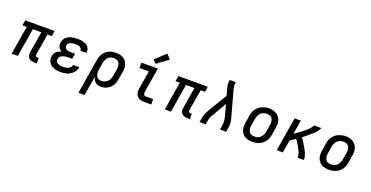

<svg xmlns="http://www.w3.org/2000/svg" viewBox="-32 -1704 5464 2828"><g transform="rotate(20 2700.0 -290.0)"><path d="M445 8Q428 8 411 5.5Q394 3 379 -4Q364 -11 352 -22.5Q340 -34 334 -49Q328 -64 327 -81Q326 -98 329 -116L384 -446H251L177 0H81L155 -446H87L101 -530H562L548 -446H481L426 -116Q424 -108 425.5 -100Q427 -92 431.5 -86.5Q436 -81 443.5 -78.5Q451 -76 459 -76H477V8Z M853 8Q826 8 798.5 5Q771 2 746.5 -7Q722 -16 701 -31Q680 -46 666 -68Q652 -90 647.5 -116.5Q643 -143 647 -170Q651 -190 660 -209.5Q669 -229 685.5 -242.5Q702 -256 721.5 -265Q741 -274 761 -280Q745 -289 731.5 -302Q718 -315 710.5 -331.5Q703 -348 701.5 -368Q700 -388 703 -407Q707 -429 717.5 -450Q728 -471 746 -487Q764 -503 785.5 -513Q807 -523 829 -528.5Q851 -534 873 -536Q895 -538 917 -538Q941 -538 965 -536Q989 -534 1011 -527.5Q1033 -521 1053.5 -510.5Q1074 -500 1088.5 -483Q1103 -466 1109.5 -443Q1116 -420 1112 -397Q1112 -395 1111.5 -393Q1111 -391 1110 -388H1015Q1015 -389 1015 -390Q1015 -391 1015 -392Q1017 -403 1013 -413.5Q1009 -424 1001 -431.5Q993 -439 983 -443Q973 -447 962 -449.5Q951 -452 940 -453Q929 -454 917 -454Q905 -454 893.5 -453Q882 -452 870 -450Q858 -448 846 -444Q834 -440 823.5 -433Q813 -426 806 -415Q799 -404 797 -392Q794 -374 802 -357.5Q810 -341 825.5 -332Q841 -323 859.5 -320.5Q878 -318 896 -318H959L945 -234H882Q869 -234 855 -233Q841 -232 827 -229Q813 -226 799 -221Q785 -216 773 -207.5Q761 -199 753 -186Q745 -173 742 -159Q740 -146 743 -132.5Q746 -119 754.5 -109Q763 -99 774.5 -92.5Q786 -86 799 -82.5Q812 -79 825.5 -77.5Q839 -76 853 -76Q874 -76 895 -79Q916 -82 936 -91Q956 -100 971.5 -116.5Q987 -133 992 -154H1087Q1082 -129 1070.5 -105.5Q1059 -82 1041 -62.5Q1023 -43 1000 -29Q977 -15 952.5 -6.5Q928 2 903 5Q878 8 853 8Z M1202 205 1292 -341Q1296 -368 1305 -394Q1314 -420 1330 -444Q1346 -468 1368 -487Q1390 -506 1415.5 -517.5Q1441 -529 1468.5 -533.5Q1496 -538 1522 -538Q1553 -538 1583 -532Q1613 -526 1638 -511Q1663 -496 1680.5 -472.5Q1698 -449 1706.5 -420.5Q1715 -392 1715 -361Q1715 -330 1709 -299L1691 -189Q1687 -164 1679 -139Q1671 -114 1657.5 -91Q1644 -68 1624.5 -48.5Q1605 -29 1581.5 -16Q1558 -3 1532.5 2.5Q1507 8 1482 8Q1457 8 1433.5 1.5Q1410 -5 1392.5 -20Q1375 -35 1364.5 -56Q1354 -77 1349 -100L1298 205ZM1457 -76Q1474 -76 1490.5 -79.5Q1507 -83 1522.5 -91Q1538 -99 1551.5 -111.5Q1565 -124 1574 -139Q1583 -154 1588.5 -170Q1594 -186 1597 -203L1615 -313Q1618 -330 1618.5 -347.5Q1619 -365 1615.5 -381Q1612 -397 1604 -411.5Q1596 -426 1583.5 -436Q1571 -446 1554.5 -450Q1538 -454 1521 -454Q1505 -454 1488 -450.5Q1471 -447 1456 -439Q1441 -431 1428.5 -418Q1416 -405 1407.5 -390.5Q1399 -376 1394 -360Q1389 -344 1386 -327L1370 -228Q1367 -210 1366 -192.5Q1365 -175 1367.5 -158Q1370 -141 1376 -125Q1382 -109 1394 -97.5Q1406 -86 1422.5 -81Q1439 -76 1457 -76Z M2157 0Q2135 0 2114 -3.5Q2093 -7 2075.5 -16.5Q2058 -26 2044.5 -42Q2031 -58 2025 -77.5Q2019 -97 2019 -118.5Q2019 -140 2022 -162L2069 -446H1922V-530H2180L2117 -148Q2115 -136 2115 -124.5Q2115 -113 2120 -103.5Q2125 -94 2135.5 -89Q2146 -84 2157 -84H2269V0ZM2124 -584 2074 -636 2235 -785 2301 -715Z M2845 8Q2828 8 2811 5.5Q2794 3 2779 -4Q2764 -11 2752 -22.5Q2740 -34 2734 -49Q2728 -64 2727 -81Q2726 -98 2729 -116L2784 -446H2651L2577 0H2481L2555 -446H2487L2501 -530H2962L2948 -446H2881L2826 -116Q2824 -108 2825.5 -100Q2827 -92 2831.5 -86.5Q2836 -81 2843.5 -78.5Q2851 -76 2859 -76H2877V8Z M3026 0 3039 -74Q3045 -113 3062.5 -150.5Q3080 -188 3101 -223L3268 -500L3234 -627Q3233 -629 3232 -631.5Q3231 -634 3231 -636Q3225 -658 3226 -681Q3227 -704 3231 -728L3232 -735H3329L3327 -728Q3324 -708 3322.5 -688Q3321 -668 3326 -649L3442 -223Q3452 -188 3456.5 -150Q3461 -112 3455 -74L3443 0H3346L3358 -74Q3364 -106 3361 -138.5Q3358 -171 3350 -201L3300 -384L3184 -181Q3181 -177 3179 -173.5Q3177 -170 3174 -166Q3161 -144 3150 -121Q3139 -98 3135 -74L3123 0Z M3854 8Q3823 8 3793 2Q3763 -4 3737.5 -19Q3712 -34 3694.5 -57.5Q3677 -81 3668.5 -109.5Q3660 -138 3660.5 -169Q3661 -200 3666 -231L3684 -341Q3688 -368 3697.5 -395Q3707 -422 3724 -445.5Q3741 -469 3764 -488Q3787 -507 3813.5 -518Q3840 -529 3867 -535Q3894 -541 3922 -541Q3953 -541 3982.5 -533.5Q4012 -526 4037 -511Q4062 -496 4080 -472.5Q4098 -449 4106.5 -420.5Q4115 -392 4115 -361Q4115 -330 4109 -299L4091 -189Q4087 -162 4077.5 -135.5Q4068 -109 4051.5 -85Q4035 -61 4012 -42.5Q3989 -24 3962.5 -12.5Q3936 -1 3908.5 3.5Q3881 8 3854 8ZM3855 -76Q3872 -76 3889 -79Q3906 -82 3922 -90Q3938 -98 3951 -110.5Q3964 -123 3973.5 -138Q3983 -153 3988.5 -169.5Q3994 -186 3997 -203L4015 -313Q4018 -330 4018.5 -347.5Q4019 -365 4015.5 -381.5Q4012 -398 4004 -412.5Q3996 -427 3982.5 -436.5Q3969 -446 3952 -450Q3935 -454 3918 -454Q3901 -454 3884.5 -450.5Q3868 -447 3852 -439Q3836 -431 3823 -418.5Q3810 -406 3801 -391Q3792 -376 3786.5 -360Q3781 -344 3778 -327L3760 -217Q3757 -200 3756.5 -182.5Q3756 -165 3759.5 -149Q3763 -133 3771 -118.5Q3779 -104 3792 -94Q3805 -84 3821.5 -80Q3838 -76 3855 -76Q3855 -76 3855 -76Q3855 -76 3855 -76Z M4236 0 4323 -530H4420L4384 -311Q4395 -318 4406.5 -326Q4418 -334 4429 -342Q4440 -350 4451.5 -358Q4463 -366 4474 -374.5Q4485 -383 4496 -391.5Q4507 -400 4517.5 -408.5Q4528 -417 4538.5 -426Q4549 -435 4559.5 -444.5Q4570 -454 4579.5 -463.5Q4589 -473 4598 -483.5Q4607 -494 4615.5 -505.5Q4624 -517 4626 -530H4740Q4737 -515 4728 -501.5Q4719 -488 4709.5 -476Q4700 -464 4689 -452Q4678 -440 4666.5 -429Q4655 -418 4643 -407.5Q4631 -397 4619 -386.5Q4607 -376 4594.5 -365.5Q4582 -355 4570 -345Q4558 -335 4545 -325.5Q4532 -316 4520 -306Q4529 -293 4538.5 -279Q4548 -265 4557.5 -250.5Q4567 -236 4575.5 -221.5Q4584 -207 4593 -192.5Q4602 -178 4610 -163Q4618 -148 4625.5 -133Q4633 -118 4639.5 -102Q4646 -86 4651 -69.5Q4656 -53 4659.5 -35.5Q4663 -18 4660 0H4563Q4566 -18 4562 -36.5Q4558 -55 4552 -71.5Q4546 -88 4538.5 -104Q4531 -120 4522.5 -135.5Q4514 -151 4505.5 -166.5Q4497 -182 4487.5 -196.5Q4478 -211 4468 -226Q4458 -241 4448 -255Q4428 -240 4407 -226Q4386 -212 4365 -199L4332 0Z M5054 8Q5023 8 4993 2Q4963 -4 4937.5 -19Q4912 -34 4894.5 -57.5Q4877 -81 4868.5 -109.5Q4860 -138 4860.5 -169Q4861 -200 4866 -231L4884 -341Q4888 -368 4897.5 -395Q4907 -422 4924 -445.5Q4941 -469 4964 -488Q4987 -507 5013.5 -518Q5040 -529 5067 -535Q5094 -541 5122 -541Q5153 -541 5182.5 -533.5Q5212 -526 5237 -511Q5262 -496 5280 -472.5Q5298 -449 5306.5 -420.5Q5315 -392 5315 -361Q5315 -330 5309 -299L5291 -189Q5287 -162 5277.5 -135.5Q5268 -109 5251.5 -85Q5235 -61 5212 -42.5Q5189 -24 5162.5 -12.5Q5136 -1 5108.5 3.5Q5081 8 5054 8ZM5055 -76Q5072 -76 5089 -79Q5106 -82 5122 -90Q5138 -98 5151 -110.5Q5164 -123 5173.5 -138Q5183 -153 5188.5 -169.5Q5194 -186 5197 -203L5215 -313Q5218 -330 5218.5 -347.5Q5219 -365 5215.5 -381.5Q5212 -398 5204 -412.5Q5196 -427 5182.5 -436.5Q5169 -446 5152 -450Q5135 -454 5118 -454Q5101 -454 5084.5 -450.5Q5068 -447 5052 -439Q5036 -431 5023 -418.5Q5010 -406 5001 -391Q4992 -376 4986.5 -360Q4981 -344 4978 -327L4960 -217Q4957 -200 4956.5 -182.5Q4956 -165 4959.5 -149Q4963 -133 4971 -118.5Q4979 -104 4992 -94Q5005 -84 5021.5 -80Q5038 -76 5055 -76Q5055 -76 5055 -76Q5055 -76 5055 -76Z"/></g></svg>

Font: Iosevka Curly Slab MdExObl
Style: Regular
Weight: 500
Width: 7
Italic angle: -9°
Monospace: yes
Designer: Belleve Invis
Foundry: Belleve Invis
Version: Version 11.1.0; ttfautohint (v1.8.3)